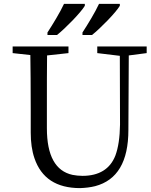

<svg xmlns="http://www.w3.org/2000/svg" viewBox="-20 -951 774 987"><path d="M404 -784V-771H453C498 -807 575 -886 596 -921V-931H489C468 -886 432 -827 404 -784ZM224 -784V-771H273C318 -807 395 -886 416 -921V-931H309C288 -886 252 -827 224 -784ZM734 -678V-712H480V-678L596 -664L597 -311C596 -244 588 -191 573 -151C546 -82 489 -47 404 -47C386 -47 369 -49 353 -52C265 -71 221 -151 221 -292V-382C221 -509 221 -603 222 -666L332 -678V-712H45V-678L136 -668C137 -605 138 -510 138 -382V-269C138 -220 144 -176 157 -138C192 -35 270 16 392 16C419 15 445 12 469 6C583 -24 640 -120 640 -283L642 -666Z"/></svg>

Font: Noto Serif Tangut
Style: Regular
Weight: 400
Designer: YANG Xicheng
Foundry: Liu Zhao Studio
Version: Version 2.169